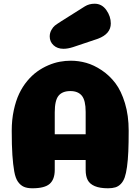

<svg xmlns="http://www.w3.org/2000/svg" viewBox="-20 -1011 752 1031"><path d="M358 -522Q315 -522 294.5 -497Q274 -472 274 -408V-290H440V-410Q440 -472 419.5 -497Q399 -522 358 -522ZM440 -152H274V-99Q274 -48 247 -24Q220 0 154 0Q126 0 108 -8Q90 -16 76.5 -35Q63 -54 56.5 -90.5Q50 -127 46.5 -178.5Q43 -230 43 -309Q43 -368 54 -419Q65 -470 83 -508Q101 -546 126.5 -576.5Q152 -607 180 -627Q208 -647 239.5 -660.5Q271 -674 301 -679.5Q331 -685 360 -685Q402 -685 443 -673.5Q484 -662 526 -634Q568 -606 599.5 -564.5Q631 -523 651 -457Q671 -391 671 -309Q671 -243 669 -197Q667 -151 662 -115Q657 -79 649.5 -58Q642 -37 629 -23.5Q616 -10 599.5 -5Q583 0 560 0Q516 0 489 -11.5Q462 -23 451 -44Q440 -65 440 -99ZM436 -977Q459 -991 488 -991Q527 -991 551 -957Q575 -923 575 -885Q575 -829 506 -803L372 -758Q344 -749 321 -749Q288 -749 267.5 -768Q247 -787 247 -815Q247 -834 256 -850Q265 -866 274.5 -873.5Q284 -881 303 -893Q307 -896 309 -897Z"/></svg>

Font: Coiny
Style: Regular
Weight: 400
Version: Version 001.001